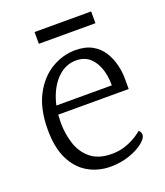

<svg xmlns="http://www.w3.org/2000/svg" viewBox="-122 -714 697 813"><g transform="rotate(-20 226.0 -308.0)"><path d="M264 -500Q309 -500 339.5 -483Q370 -466 387.5 -438Q405 -410 413 -377.5Q421 -345 421 -314V-268H77L74 -307H385L358 -287Q362 -332 351.5 -371Q341 -410 316.5 -434Q292 -458 252 -458Q209 -458 175 -428.5Q141 -399 121.5 -348Q102 -297 102 -232Q102 -181 117 -135.5Q132 -90 167 -62Q202 -34 261 -34Q287 -34 310 -40Q333 -46 355.5 -57.5Q378 -69 400 -87Q405 -83 407.5 -77.5Q410 -72 410 -67Q410 -51 386 -31.5Q362 -12 322.5 1.5Q283 15 238 15Q182 15 137 -11Q92 -37 66 -89.5Q40 -142 40 -223Q40 -315 72 -376.5Q104 -438 155.5 -469Q207 -500 264 -500ZM129 -631H384V-578H129Z"/></g></svg>

Font: Karma Variable Light
Style: Regular
Weight: 300
Designer: Joana Correia
Foundry: Indian Type Foundry
Version: Version 3.000